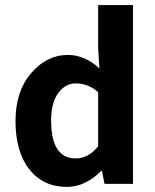

<svg xmlns="http://www.w3.org/2000/svg" viewBox="-20 -723 610 755"><path d="M243 12Q150 12 95.5 -57Q41 -126 41 -247Q41 -364 102.5 -435.5Q164 -507 247 -507Q313 -507 371 -454L366 -531V-703H503V0H391L381 -51H378Q315 12 243 12ZM278 -100Q328 -100 366 -148V-360Q328 -395 278 -395Q237 -395 209 -357Q181 -319 181 -249Q181 -100 278 -100Z"/></svg>

Font: Assistant
Style: Bold
Weight: 700
Designer: Hebrew By Ben Nathan, Latin by Paul Hunt
Version: Version 2.001;PS 002.001;hotconv 1.0.88;makeotf.lib2.5.64775